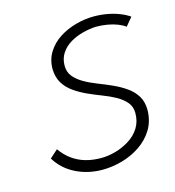

<svg xmlns="http://www.w3.org/2000/svg" viewBox="-85 -584 614 674"><g transform="rotate(-15 221.5 -247.0)"><path d="M418 -446 443 -476Q429 -486 409 -494Q389 -502 365 -506.5Q341 -511 315 -511Q283 -511 250 -502Q217 -493 189.5 -475.5Q162 -458 145 -431Q128 -404 128 -369Q129 -339 142 -318Q155 -297 176.5 -282Q198 -267 223.5 -255.5Q249 -244 274 -234.5Q299 -225 320.5 -213Q342 -201 355.5 -185Q369 -169 369 -146Q369 -115 354.5 -92Q340 -69 316 -54Q292 -39 265 -31.5Q238 -24 213 -24Q182 -24 156 -31.5Q130 -39 108.5 -54.5Q87 -70 70 -94L41 -68Q66 -27 110 -5Q154 17 207 17Q242 17 278 7Q314 -3 344.5 -23.5Q375 -44 393.5 -74Q412 -104 413 -144Q413 -175 400 -196Q387 -217 365.5 -232Q344 -247 318.5 -258.5Q293 -270 267 -280Q241 -290 219.5 -302.5Q198 -315 185 -331Q172 -347 172 -370Q172 -396 185 -415.5Q198 -435 219 -447.5Q240 -460 265 -466.5Q290 -473 313 -474Q335 -474 355 -470.5Q375 -467 391.5 -460.5Q408 -454 418 -446Z"/></g></svg>

Font: Advent Pro Light
Style: Italic
Weight: 300
Italic angle: -12°
Version: Version 3.000